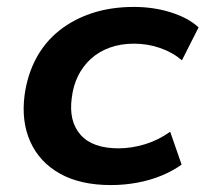

<svg xmlns="http://www.w3.org/2000/svg" viewBox="-20 -524 593 554"><path d="M300 10Q212 10 153 -23Q94 -56 67.5 -115Q41 -174 51 -250Q59 -308 84 -355Q109 -402 150 -435Q191 -468 245.5 -486Q300 -504 366 -504Q424 -504 474 -488Q524 -472 553 -445L505 -350Q478 -373 442 -385.5Q406 -398 367 -398Q328 -398 296.5 -386.5Q265 -375 242 -354Q219 -333 205 -304.5Q191 -276 187 -241Q178 -174 212.5 -135Q247 -96 322 -96Q360 -96 399 -108Q438 -120 471 -144L504 -49Q479 -31 446.5 -17.5Q414 -4 376.5 3Q339 10 300 10Z"/></svg>

Font: Nunito Sans 10pt SemiExpanded
Style: Bold Italic
Weight: 700
Width: 6
Italic angle: -9°
Designer: Vernon Adams
Foundry: Vernon Adams
Version: Version 3.101;gftools[0.9.27]